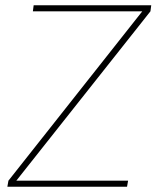

<svg xmlns="http://www.w3.org/2000/svg" viewBox="-20 -710 595 730"><path d="M552 -667 42 -23H467L463 0H8L12 -23L521 -667H105L108 -690H555Z"/></svg>

Font: Ezarion Thin
Style: Italic
Weight: 250
Italic angle: -8°
Designer: Natanael Gama
Version: Version 1.001;PS 001.001;hotconv 1.0.70;makeotf.lib2.5.58329